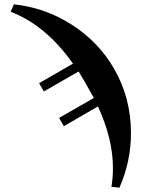

<svg xmlns="http://www.w3.org/2000/svg" viewBox="-20 -659 651 884"><path d="M182 -238 160 -276 316 -366Q192 -542 29 -605L44 -639Q188 -624 311 -545Q434 -466 505 -343Q583 -208 583 -46Q583 84 530 205L493 201Q500 160 500 115Q500 -19 431 -169L274 -78L252 -116L412 -208Q373 -279 342 -330Z"/></svg>

Font: STIX MathJax Main
Style: Bold
Weight: 700
Designer: MicroPress Inc., with final additions and corrections provided by Coen Hoffman, Elsevier (retired)
Version: Version 1.1.1